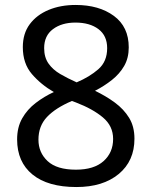

<svg xmlns="http://www.w3.org/2000/svg" viewBox="-20 -744 612 774"><path d="M285 -724Q379 -724 439 -680Q499 -636 499 -553Q499 -510 480.5 -478Q462 -446 431 -421.5Q400 -397 363 -378Q407 -357 443 -330.5Q479 -304 500.5 -269Q522 -234 522 -185Q522 -95 458.5 -42.5Q395 10 288 10Q173 10 111 -40.5Q49 -91 49 -182Q49 -231 69.5 -267Q90 -303 124 -329Q158 -355 197 -373Q145 -403 108.5 -445.5Q72 -488 72 -554Q72 -609 100 -646.5Q128 -684 176 -704Q224 -724 285 -724ZM284 -653Q229 -653 193.5 -626.5Q158 -600 158 -550Q158 -513 175.5 -488Q193 -463 223 -445.5Q253 -428 289 -412Q341 -434 376.5 -465Q412 -496 412 -550Q412 -600 377 -626.5Q342 -653 284 -653ZM135 -181Q135 -129 172 -94.5Q209 -60 286 -60Q359 -60 397.5 -94.5Q436 -129 436 -184Q436 -236 395 -270.5Q354 -305 286 -331L270 -337Q204 -309 169.5 -272.5Q135 -236 135 -181Z"/></svg>

Font: Noto Sans Tai Le
Style: Regular
Weight: 400
Designer: Monotype Design Team
Foundry: Monotype Imaging Inc.
Version: Version 2.002; ttfautohint (v1.8.4.7-5d5b)